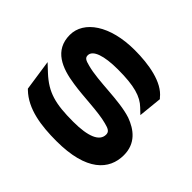

<svg xmlns="http://www.w3.org/2000/svg" viewBox="-120 -605 758 758"><g transform="rotate(45 259.5 -225.5)"><path d="M164 -198C228 -188 309 -188 360 -174C384 -168 395 -162 395 -146C395 -109 350 -90 267 -90C167 -90 117 -103 60 -156L29 -185L48 -56L52 -52C106 0 189 11 274 11C442 11 502 -57 502 -138C502 -204 458 -237 409 -255C336 -279 225 -272 155 -291C131 -297 122 -302 122 -316C122 -345 169 -361 246 -361C338 -361 383 -347 414 -317L436 -296L446 -395L442 -399C404 -448 317 -462 239 -462C101 -462 15 -401 15 -323C15 -237 87 -209 164 -198Z"/></g></svg>

Font: Charger Pro
Style: BlkExt
Weight: 900
Designer: Jasper
Foundry: Cannot Into Space Fonts
Version: Version 1.09